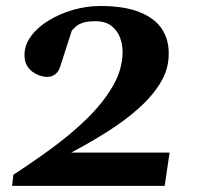

<svg xmlns="http://www.w3.org/2000/svg" viewBox="-20 -608 646 628"><path d="M19.5 0 23.9 -36.6Q86.4 -77.1 149.2 -123Q211.9 -168.9 263.7 -219.2Q315.4 -269.5 347.4 -323.5Q379.4 -377.4 380.9 -433.6Q381.8 -459 373.3 -483.2Q364.7 -507.3 345 -522.9Q325.2 -538.6 292.5 -538.6Q264.6 -538.6 249.8 -533.2Q234.9 -527.8 227.5 -520.5Q220.2 -513.2 214.8 -507.8L176.3 -388.2Q171.4 -373 160.2 -364.7Q148.9 -356.4 134.3 -356.4Q120.1 -356.4 102.5 -363.8Q85 -371.1 72.5 -386.7Q60.1 -402.3 60.1 -427.7Q60.1 -460.4 81.5 -489.7Q103 -519 139.2 -541Q175.3 -563 219.2 -575.7Q263.2 -588.4 307.6 -588.4Q387.2 -588.4 437.3 -568.1Q487.3 -547.9 510.5 -511.7Q533.7 -475.6 531.7 -426.3Q530.8 -379.4 503.7 -335.4Q476.6 -291.5 431.4 -251.7Q386.2 -211.9 329.6 -176.3Q272.9 -140.6 212.9 -108.9H534.7L518.6 0Z"/></svg>

Font: Gelasio SemiBold
Style: Italic
Weight: 600
Italic angle: -8.5°
Designer: Eben Sorkin
Foundry: Eben Sorkin
Version: Version 1.008